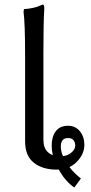

<svg xmlns="http://www.w3.org/2000/svg" viewBox="-20 -725 399 840"><path d="M277.8 -174.8V-121.1Q246.1 -121.1 246.1 -84Q246.1 -51.8 270 -13.7Q293.9 24.4 334 56.2L305.2 95.2Q288.1 85 266.6 60.3Q245.1 35.6 225.6 -5.9Q206.1 -47.4 206.1 -87.9Q206.1 -127 224.1 -150.9Q242.2 -174.8 277.8 -174.8ZM277.8 -121.1V-174.8Q310.1 -174.8 329.6 -150.6Q349.1 -126.5 349.1 -91.8Q349.1 -50.8 315.9 -16.8Q282.7 17.1 228 17.1Q165.5 17.1 127.7 -13.4Q89.8 -43.9 89.8 -106V-481Q89.8 -623.5 83 -673.8L85 -685.1Q104.5 -686.5 120.1 -689.7Q135.7 -692.9 143.6 -695.8Q151.4 -698.7 167 -705.1Q173.8 -705.1 173.8 -688Q169.9 -625 169.9 -499V-113.8Q169.9 -77.1 189.7 -59.1Q209.5 -41 243.2 -41Q272 -41 290.5 -55.9Q309.1 -70.8 309.1 -87.9Q309.1 -102.1 301.5 -111.6Q293.9 -121.1 277.8 -121.1Z"/></svg>

Font: Linear Smooth Low Contrast
Style: Regular
Weight: 500
Designer: Philipp H. Poll, Flanker
Foundry: Philipp H. Poll, reworked by Flanker
Version: Version 1.010 | FøM Fix